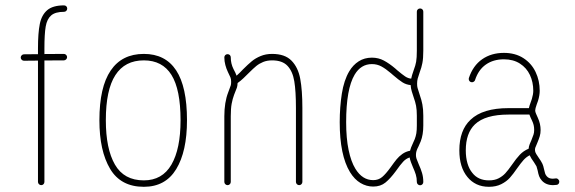

<svg xmlns="http://www.w3.org/2000/svg" viewBox="-20 -702 2180 728"><path d="M136.2 0Q131.3 0 127.7 -3.7Q124 -7.3 124 -12.2V-472.2L70.8 -471.7Q65.9 -471.7 62.3 -475.3Q58.6 -479 58.6 -483.9Q58.6 -488.8 62.3 -492.4Q65.9 -496.1 70.8 -496.1L124 -496.6V-518.1Q124 -577.1 130.9 -611.1Q137.7 -645 158.9 -663.3Q180.2 -681.6 222.7 -681.6Q228 -681.6 231.4 -678.2Q234.9 -674.8 234.9 -669.4Q234.9 -664.6 231.4 -660.9Q228 -657.2 222.7 -657.2Q189.9 -657.2 174.1 -643.6Q158.2 -629.9 153.3 -601.6Q148.4 -573.2 148.4 -518.1V-497.1L222.2 -497.6Q227.1 -497.6 230.7 -493.9Q234.4 -490.2 234.4 -485.4Q234.4 -480.5 230.7 -476.8Q227.1 -473.1 222.2 -473.1L148.4 -472.7V-12.2Q148.4 -7.3 145 -3.7Q141.6 0 136.2 0Z M664.6 -246.1Q664.6 -362.8 630.1 -418Q595.7 -473.1 525.4 -473.1Q453.6 -473.1 417.5 -417.2Q381.3 -361.3 381.3 -246.1Q381.3 -137.7 415.8 -77.9Q450.2 -18.1 525.4 -18.1Q595.2 -18.1 629.9 -77.6Q664.6 -137.2 664.6 -246.1ZM356.9 -246.1Q356.9 -371.6 399.7 -434.6Q442.4 -497.6 525.4 -497.6Q606.9 -497.6 647.9 -435.3Q689 -373 689 -246.1Q689 -127.9 648.2 -60.8Q607.4 6.3 525.4 6.3Q438 6.3 397.5 -61.8Q356.9 -129.9 356.9 -246.1Z M842.8 -496.6Q848.1 -496.6 851.6 -493.2Q855 -489.7 855 -484.4Q855 -460.9 865.2 -440.4Q874 -424.3 877 -415Q888.2 -424.8 900.9 -438.5Q920.4 -458 934.6 -469.7Q948.7 -481.4 968.3 -489.5Q987.8 -497.6 1011.7 -497.6Q1060.5 -497.6 1085.4 -471.9Q1110.4 -446.3 1118.4 -403.1Q1126.5 -359.9 1126.5 -292.5V-12.2Q1126.5 -7.3 1123 -3.7Q1119.6 0 1114.3 0Q1109.4 0 1105.7 -3.7Q1102.1 -7.3 1102.1 -12.2V-292.5Q1102.1 -356 1095.9 -393.6Q1089.8 -431.2 1070.3 -452.1Q1050.8 -473.1 1011.7 -473.1Q992.7 -473.1 977.8 -467Q962.9 -460.9 951.7 -451.7Q940.4 -442.4 923.8 -425.8Q914.1 -416 903.1 -405.5Q892.1 -395 880.9 -387.2Q880.4 -376 878.2 -369.6Q876 -363.3 867.7 -342.8Q861.8 -327.1 858.4 -308.8Q855 -290.5 855 -261.2V-12.2Q855 -7.3 851.6 -3.7Q848.1 0 842.8 0Q837.9 0 834.2 -3.7Q830.6 -7.3 830.6 -12.2V-261.2Q830.6 -314 845.2 -351.6Q853.5 -374 855 -378.4Q856.4 -382.8 856.4 -392.1Q856.4 -401.9 853.8 -408.4Q851.1 -415 843.8 -429.7Q838.4 -440.9 834.5 -455.3Q830.6 -469.7 830.6 -484.4Q830.6 -489.7 834.2 -493.2Q837.9 -496.6 842.8 -496.6Z M1572.8 0.5Q1567.9 0.5 1564.2 -3.2Q1560.5 -6.8 1560.5 -11.7Q1560.5 -27.3 1556.6 -40Q1552.7 -52.7 1545.4 -68.8Q1541.5 -77.6 1538.1 -87.2Q1534.7 -96.7 1533.2 -105Q1519.5 -100.6 1508.8 -89.1Q1498 -77.6 1480.5 -52.7Q1460.4 -25.4 1441.7 -10Q1422.9 5.4 1395 5.4Q1369.6 5.4 1346.9 -8.1Q1324.2 -21.5 1307.1 -49.3Q1268.1 -113.3 1268.1 -238.8Q1268.1 -295.4 1276.1 -346.7Q1284.2 -397.9 1304.2 -431.6Q1318.4 -455.6 1340.1 -469.5Q1361.8 -483.4 1390.1 -483.4Q1415 -483.4 1435.5 -472.4Q1456.1 -461.4 1478 -442.9L1486.3 -435.5Q1505.4 -419.4 1516.4 -412.1Q1527.3 -404.8 1539.1 -403.8Q1541 -414.6 1549.3 -438Q1555.2 -453.1 1557.9 -468Q1560.5 -482.9 1560.5 -509.8V-657.7Q1560.5 -663.1 1564.2 -666.5Q1567.9 -669.9 1572.8 -669.9Q1578.1 -669.9 1581.5 -666.5Q1585 -663.1 1585 -657.7V-509.8Q1585 -480.5 1581.5 -462.9Q1578.1 -445.3 1571.8 -429.2Q1565.9 -412.1 1563.7 -403.8Q1561.5 -395.5 1561.5 -384.8Q1561.5 -374.5 1563.2 -368.7Q1564.9 -362.8 1572.3 -339.8Q1578.1 -323.7 1581.5 -305.9Q1585 -288.1 1585 -263.2V-226.1Q1585 -190.9 1575.2 -166L1566.9 -147Q1561.5 -136.7 1559.3 -129.6Q1557.1 -122.6 1557.1 -114.3Q1557.1 -106.9 1559.3 -100.3Q1561.5 -93.8 1567.9 -78.6Q1575.7 -61.5 1580.3 -45.9Q1585 -30.3 1585 -11.7Q1585 -6.8 1581.5 -3.2Q1578.1 0.5 1572.8 0.5ZM1327.6 -62Q1354 -19 1395 -19Q1415 -19 1429 -30.8Q1442.9 -42.5 1460.9 -67.4Q1475.1 -87.4 1483.9 -98.1Q1492.7 -108.9 1505.6 -118.2Q1518.6 -127.4 1534.7 -130.4Q1537.1 -140.6 1546.4 -160.6L1552.7 -174.8Q1556.6 -185.1 1558.6 -196.5Q1560.5 -208 1560.5 -226.1V-263.2Q1560.5 -285.6 1557.6 -300.8Q1554.7 -315.9 1548.8 -332Q1544.9 -343.3 1541.3 -355.5Q1537.6 -367.7 1537.1 -379.4Q1520 -380.9 1505.9 -389.9Q1491.7 -398.9 1470.2 -417.5L1462.4 -424.3Q1442.4 -441.4 1426 -450.2Q1409.7 -459 1390.1 -459Q1348.6 -459 1324.7 -418.9Q1292.5 -364.7 1292.5 -238.8Q1292.5 -177.7 1301.8 -133.3Q1311 -88.9 1327.6 -62Z M2100.6 -13.2Q2100.6 -8.3 2097.9 -4.9Q2095.2 -1.5 2090.3 -1Q2084 -0.5 2077.1 0Q2050.3 0 2034.7 -17.1Q2027.3 -25.4 2024.2 -33.9Q2021 -42.5 2018.6 -55.7Q2015.1 -68.8 2014.2 -71.3Q2011.7 -76.2 2004.9 -86.4Q1993.7 -101.6 1988.3 -113.3Q1975.1 -106.4 1965.1 -95.2Q1955.1 -84 1940.9 -64Q1925.8 -42 1913.1 -27.8Q1900.4 -13.7 1880.6 -3.7Q1860.8 6.3 1834 6.3Q1807.6 6.3 1787.1 -3.4Q1766.6 -13.2 1752.4 -30.8Q1721.7 -67.9 1721.7 -131.8Q1721.7 -208.5 1764.2 -248Q1810.1 -292 1908.2 -292H1985.4Q1986.8 -299.8 1992.7 -315.4L1996.6 -326.7Q2002 -344.7 2002 -357.9Q2002 -390.6 1989.3 -417.7Q1976.6 -444.8 1951.4 -460.9Q1926.3 -477.1 1890.6 -477.1Q1850.6 -477.1 1822.3 -457.3Q1793.9 -437.5 1781.2 -398.4Q1780.3 -395 1776.9 -392.6Q1773.4 -390.1 1769.5 -390.1Q1764.2 -390.1 1760.7 -393.8Q1757.3 -397.5 1757.3 -402.3Q1757.3 -404.8 1757.8 -406.2Q1773.4 -453.1 1808.1 -477.3Q1842.8 -501.5 1890.6 -501.5Q1933.6 -501.5 1964.4 -481.7Q1995.1 -461.9 2010.7 -429.2Q2026.4 -396.5 2026.4 -357.9Q2026.4 -340.8 2020 -319.8Q2019.5 -317.4 2015.1 -306.2Q2009.3 -290 2009.3 -283.2Q2009.3 -277.8 2012.5 -270.8Q2015.6 -263.7 2019.5 -254.9Q2029.8 -232.4 2029.8 -209Q2029.8 -196.3 2026.6 -185.5Q2023.4 -174.8 2017.6 -161.1Q2011.2 -146 2009.5 -141.6Q2007.8 -137.2 2008.8 -129.4Q2009.3 -125 2013.4 -117.9Q2017.6 -110.8 2022.5 -104Q2031.7 -91.3 2036.6 -81.1Q2040 -74.2 2043 -59.6Q2044.9 -50.3 2046.9 -44.4Q2048.8 -38.6 2053.2 -33.7Q2061 -24.4 2075.7 -24.4Q2081.1 -24.9 2086.4 -25.4Q2091.8 -26.4 2096.2 -22.5Q2100.6 -18.6 2100.6 -13.2ZM1771 -46.4Q1793 -18.1 1834 -18.1Q1855.5 -18.1 1870.6 -25.9Q1885.7 -33.7 1896.2 -45.2Q1906.7 -56.6 1921.4 -77.6Q1937.5 -101.1 1951.2 -115.5Q1964.8 -129.9 1984.4 -138.2Q1984.9 -146.5 1988.5 -155.5Q1992.2 -164.6 1995.1 -170.9Q2000.5 -184.1 2002.9 -191.7Q2005.4 -199.2 2005.4 -209Q2005.4 -219.7 2003.4 -227.8Q2001.5 -235.8 1997.1 -245.1Q1994.6 -250.5 1991.7 -256.6Q1988.8 -262.7 1987.3 -267.6H1908.2Q1819.8 -267.6 1780.8 -230.5Q1746.1 -197.3 1746.1 -131.8Q1746.1 -105 1752.4 -83Q1758.8 -61 1771 -46.4Z"/></svg>

Font: Velvelyne Light
Style: Regular
Weight: 200
Designer: Manon Van der Borght et Mariel Nils
Foundry: Velvetyne
Version: Version 1.070